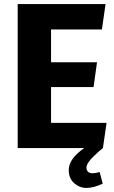

<svg xmlns="http://www.w3.org/2000/svg" viewBox="-20 -728 562 944"><path d="M318 108Q318 53 394 0H67V-708H499L481 -583H231V-422H457L440 -300H231V-124H504L486 0Q464 17 443 38Q405 74 405 96Q405 109 413 116.5Q421 124 434.5 124Q448 124 470 118L485 175Q440 196 405.5 196Q371 196 344.5 172.5Q318 149 318 108Z"/></svg>

Font: Magra
Style: Bold
Weight: 600
Designer: Viviana Monsalve
Foundry: Viviana Monsalve
Version: Version 1.001